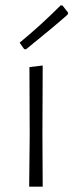

<svg xmlns="http://www.w3.org/2000/svg" viewBox="-20 -704 277 724"><path d="M209 -684 216 -683 237 -656 235 -649Q187 -606 78 -518L71 -519L54 -543Q133 -608 209 -684ZM90 0 92 -195 91 -451 141 -457 140 -198 141 0Z"/></svg>

Font: Alegreya Sans Light
Style: Regular
Weight: 300
Designer: Juan Pablo del Peral
Foundry: Huerta Tipografica
Version: Version 2.007